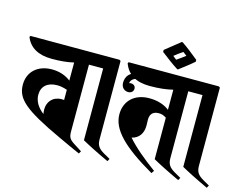

<svg xmlns="http://www.w3.org/2000/svg" viewBox="-126 -1071 1660 1292"><g transform="rotate(15 703.5 -425.5)"><path d="M515 26 525 8 470 -27C434 -50 426 -64 426 -104V-646L417 -654H-4L-9 -646C18 -576 82 -542 173 -542C231 -542 278 -546 326 -557V-431C293 -458 247 -474 195 -474C97 -474 31 -415 31 -325C31 -226 96 -167 366 -42C420 -17 471 7 515 26ZM149 -285C149 -345 189 -380 257 -380C278 -380 299 -376 326 -367V-296L310 -297C248 -297 213 -254 213 -201C213 -190 214 -179 216 -169C173 -201 149 -243 149 -285Z M525 -569V-69C558 -50 632 -12 714 26L724 8L680 -17C640 -40 625 -61 625 -102V-648L616 -654H353V-569Z M1021 27 1034 8C948 -55 882 -110 830 -169C881 -180 906 -221 906 -272L905 -315C905 -354 926 -375 965 -375C984 -375 999 -371 1018 -358V-69C1051 -50 1125 -12 1207 26L1217 8L1173 -17C1133 -40 1118 -61 1118 -102V-646L1109 -654H680L675 -646C702 -572 762 -536 858 -536C920 -536 973 -542 1018 -553V-413C981 -442 933 -456 878 -456C776 -456 710 -394 710 -300C710 -194 806 -97 1021 27Z M728 -459C748 -459 764 -471 764 -492C764 -509 751 -521 732 -521C727 -521 723 -520 719 -519C722 -543 743 -560 779 -562L758 -594C702 -590 679 -552 679 -512C679 -476 704 -459 728 -459Z M1217 -569V-69C1250 -50 1324 -12 1406 26L1416 8L1372 -17C1332 -40 1317 -61 1317 -102V-648L1308 -654H1045V-569Z M1008 -693H1013C1041 -715 1081 -744 1115 -774V-787C1072 -822 1037 -850 996 -878H990L886 -795V-781C928 -749 972 -715 1008 -693ZM959 -773C980 -790 998 -803 1018 -816L1044 -796C1027 -783 1005 -767 984 -753Z"/></g></svg>

Font: Nithya Ranjana DU
Style: Regular
Weight: 400
Designer: Designed by Tathagata Biswas and Noopur Datye with help from Ananda Maharjan, Callijatra
Foundry: Ek Type
Version: Version 1.000;Glyphs 3.2.3 (3260)